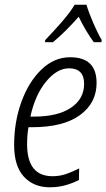

<svg xmlns="http://www.w3.org/2000/svg" viewBox="-20 -785 452 815"><path d="M191 10Q228 10 259 1Q290 -8 315 -21L316 -70Q288 -56 261 -46.5Q234 -37 203 -37Q95 -37 95 -173Q95 -214 101 -245H116Q249 -245 319.5 -296.5Q390 -348 390 -433Q390 -542 278 -542Q210 -542 156 -490Q102 -438 71 -353Q40 -268 40 -169Q40 -80 81.5 -35Q123 10 191 10ZM109 -290Q129 -382 175.5 -438.5Q222 -495 273 -495Q337 -495 337 -429Q337 -365 281 -327.5Q225 -290 124 -290ZM171 -606H205Q260 -652 314 -714Q343 -654 378 -606H410L412 -615Q395 -643 375.5 -688.5Q356 -734 347 -765H297Q276 -730 238.5 -687.5Q201 -645 172 -615Z"/></svg>

Font: Noto Sans Display SemiCondensed Light
Style: Italic
Weight: 300
Width: 4
Italic angle: -12°
Designer: Monotype Design Team
Foundry: Monotype Imaging Inc.
Version: Version 1.900